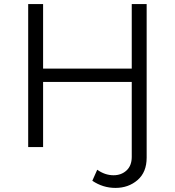

<svg xmlns="http://www.w3.org/2000/svg" viewBox="-20 -720 856 940"><path d="M456 111Q494 138 536 138Q574 138 599.5 114.5Q625 91 625 48V-319H191V0H118V-700H191V-384H625V-700H698V52Q698 123 653.5 161.5Q609 200 545 200Q484 200 432 165Z"/></svg>

Font: CMG Sans
Style: Regular
Weight: 400
Designer: Julieta Ulanovsky
Foundry: Julieta Ulanovsky
Version: Version 7.200